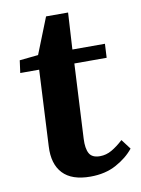

<svg xmlns="http://www.w3.org/2000/svg" viewBox="-79 -722 580 790"><g transform="rotate(-10 211.0 -326.5)"><path d="M31 -508 109 -516 169 -667H261L252 -514H388L385 -456H250L234 -144Q232 -104 243.5 -83Q255 -62 288 -62Q314 -62 337.5 -75.5Q361 -89 386 -112L417 -71Q389 -36 343 -11Q297 14 235 14Q157 14 120 -25.5Q83 -65 87 -138L103 -456H24Z"/></g></svg>

Font: Literata 36pt
Style: Bold Italic
Weight: 700
Italic angle: -2°
Designer: Latin by Veronika Burian and Jose Scaglione. Greek by Irene Vlachou. Cyrillic by Vera Evstafieva
Foundry: TypeTogether
Version: Version 3.002